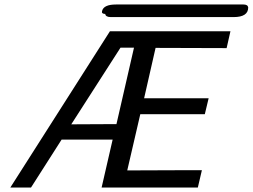

<svg xmlns="http://www.w3.org/2000/svg" viewBox="-20 -832 1124 854"><path d="M448 -770Q441 -770 437 -772.5Q433 -775 433.5 -778Q434 -781 434 -783Q441 -812 496 -812H1047H1050H1054H1057H1061H1063Q1082 -812 1084 -799Q1084 -756 1019 -756H473Q450 -756 448 -770ZM26 2 469 -693H1005L988 -618L672 -619L621 -395H908L891 -324H604L546 -74L805 -75H878L860 2H432L481 -211H254L118 2ZM297 -279Q330 -279 397 -279.5Q464 -280 498 -280L576 -620H516Q492 -582 406.5 -449.5Q321 -317 297 -279Z"/></svg>

Font: Coval
Style: Book Italic
Weight: 350
Foundry: Context Ltd
Version: Version 001.000